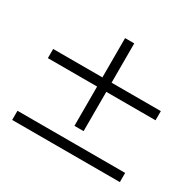

<svg xmlns="http://www.w3.org/2000/svg" viewBox="-125 -816 851 834"><g transform="rotate(30 300.0 -399.5)"><path d="M30 -433V-479H570V-433ZM30 -123V-169H570V-123ZM277 -236V-676H323V-236Z"/></g></svg>

Font: Victor Mono Thin
Style: Regular
Weight: 100
Monospace: yes
Designer: Rune Bjørnerås
Version: Version 1.561;gftools[0.9.30]